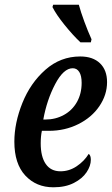

<svg xmlns="http://www.w3.org/2000/svg" viewBox="-20 -786 475 816"><path d="M41 -184Q41 -263 75 -348Q109 -433 173 -489.5Q237 -546 321 -546Q375 -546 405 -517Q435 -488 435 -437Q435 -383 402.5 -335Q370 -287 313 -258.5Q256 -230 188 -230H158Q153 -207 153 -177Q153 -120 174.5 -89Q196 -58 237 -58Q274 -58 306 -79.5Q338 -101 357 -132Q366 -126 366 -107Q366 -81 348 -54Q330 -27 294 -8.5Q258 10 207 10Q134 10 87.5 -40Q41 -90 41 -184ZM173 -278Q216 -278 251.5 -297.5Q287 -317 307 -352.5Q327 -388 327 -434Q327 -464 317 -480Q307 -496 289 -496Q250 -496 214.5 -428.5Q179 -361 164 -278ZM203 -756 206 -766H315Q323 -736 338.5 -694Q354 -652 369 -619L366 -606H322Q290 -636 254.5 -680Q219 -724 203 -756Z"/></svg>

Font: Noto Serif CondSemiBold
Style: Italic
Weight: 600
Width: 3
Italic angle: -12°
Designer: Monotype Design Team
Foundry: Monotype Imaging Inc.
Version: Version 1.001